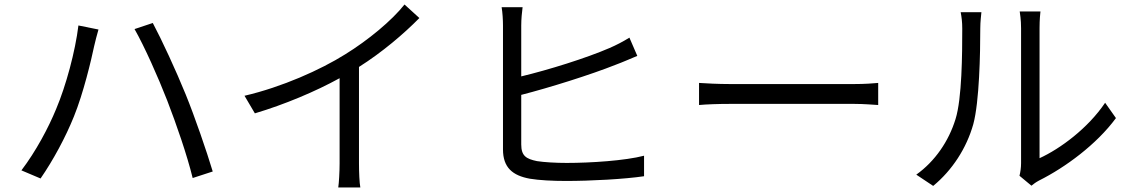

<svg xmlns="http://www.w3.org/2000/svg" viewBox="-20 -801 5020 852"><path d="M229 -317C195 -234 139 -129 75 -45L160 -9C216 -90 271 -192 308 -284C350 -387 385 -535 398 -597C403 -618 410 -647 417 -670L328 -688C314 -573 273 -421 229 -317ZM722 -355C763 -249 810 -113 835 -11L924 -40C897 -130 844 -284 804 -382C761 -488 697 -626 658 -699L577 -672C620 -597 682 -458 722 -355Z M1775 -781C1719 -710 1614 -623 1512 -560C1402 -491 1232 -415 1065 -376L1111 -298C1242 -337 1380 -395 1487 -454V-76C1487 -38 1484 12 1481 31H1579C1575 11 1573 -38 1573 -76V-504C1676 -569 1772 -651 1841 -721Z M2293 -380C2418 -412 2600 -469 2713 -514C2743 -525 2779 -541 2808 -553L2773 -634C2744 -616 2715 -601 2685 -588C2581 -543 2414 -491 2293 -462V-688C2293 -716 2296 -746 2299 -769H2206C2210 -746 2212 -712 2212 -688V-138C2212 -57 2255 -22 2331 -8C2373 -1 2432 2 2492 2C2601 2 2751 -6 2838 -19V-110C2754 -88 2601 -78 2495 -78C2446 -78 2395 -81 2363 -86C2315 -96 2293 -109 2293 -160Z M3082 -335C3113 -338 3166 -340 3221 -340H3770C3815 -340 3857 -336 3877 -335V-433C3855 -431 3819 -428 3769 -428H3221C3165 -428 3112 -431 3082 -433Z M4121 24C4205 -45 4269 -143 4299 -250C4326 -350 4330 -564 4330 -675C4330 -705 4334 -735 4335 -747H4243C4247 -726 4250 -704 4250 -674C4250 -563 4249 -364 4220 -272C4190 -175 4130 -86 4046 -26ZM4557 23C4567 15 4576 8 4591 0C4707 -58 4846 -160 4932 -277L4884 -345C4808 -232 4685 -141 4593 -99V-676C4593 -714 4596 -742 4597 -750H4505C4506 -742 4511 -714 4511 -676V-77C4511 -57 4508 -37 4504 -21Z"/></svg>

Font: Source Han Sans CN Regular
Style: Regular
Weight: 400
Designer: Ryoko NISHIZUKA (kana & ideographs); Paul D. Hunt (Latin, Greek & Cyrillic); Wenlong ZHANG (bopomofo); Sandoll Communica
Foundry: Adobe Systems Incorporated
Version: Version 1.004;PS 1.004;hotconv 1.0.82;makeotf.lib2.5.63406